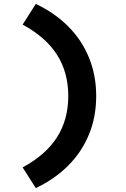

<svg xmlns="http://www.w3.org/2000/svg" viewBox="-20 -731 640 976"><path d="M162 -711Q259 -665 327.5 -596Q396 -527 432.5 -437.5Q469 -348 469 -243Q469 -137 432.5 -48Q396 41 327.5 110Q259 179 162 225L95 120Q213 56 270 -33.5Q327 -123 327 -243Q327 -363 270 -452.5Q213 -542 95 -606Z"/></svg>

Font: Red Hat Mono
Style: Regular
Weight: 300
Monospace: yes
Designer: Pentagram, MCKL
Foundry: Pentagram, MCKL
Version: Version 1.023